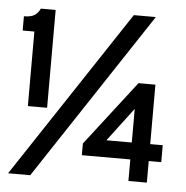

<svg xmlns="http://www.w3.org/2000/svg" viewBox="-52 -763 798 825"><g transform="rotate(5 347.0 -350.0)"><path d="M72.5 -283V-604.5H22V-666Q52.5 -666 68 -676.2Q83.5 -686.5 91.5 -705H155.5V-283ZM13 12 492 -712H587L108.5 12ZM531 0V-93H322V-143.5L537.5 -422.5H610.5V-166H664.5V-93H610.5V0ZM421.5 -166H531V-311Z"/></g></svg>

Font: Overpass Medium
Style: Regular
Weight: 500
Designer: Delve Withrington, Dave Bailey, Thomas Jockin
Foundry: Delve Fonts LLC
Version: Version 4.000